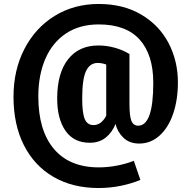

<svg xmlns="http://www.w3.org/2000/svg" viewBox="-20 -728 964 967"><path d="M632 -456V-206Q632 -143 642 -119Q652 -95 676 -95Q752 -95 752 -311Q752 -452 683.5 -528.5Q615 -605 477 -605Q381 -605 312.5 -559.5Q244 -514 208.5 -432Q173 -350 173 -242Q173 -71 251.5 22Q330 115 478 115Q523 115 569.5 106Q616 97 654 82L687 178Q642 197 587.5 208Q533 219 477 219Q346 219 249.5 163Q153 107 100.5 3.5Q48 -100 48 -241Q48 -375 103 -481.5Q158 -588 255.5 -648Q353 -708 477 -708Q601 -708 691.5 -654.5Q782 -601 829 -511Q876 -421 876 -313Q876 -225 852 -155Q828 -85 783.5 -45Q739 -5 681 -5Q632 -5 601.5 -34.5Q571 -64 562 -104Q545 -61 512.5 -35Q480 -9 432 -9Q352 -9 310 -69Q268 -129 268 -232Q268 -359 322.5 -429Q377 -499 476 -499Q516 -499 556.5 -488Q597 -477 632 -456ZM515 -145V-403Q493 -411 472 -411Q433 -411 413.5 -370.5Q394 -330 394 -232Q394 -158 407 -128Q420 -98 451 -98Q490 -98 515 -145Z"/></svg>

Font: Fira Sans Condensed SemiBold
Style: Regular
Weight: 600
Width: 3
Designer: bBox Type GmbH & Carrois Corporate GbR & Edenspiekermann AG
Foundry: bBox Type GmbH & Carrois Corporate GbR & Edenspiekermann AG
Version: Version 4.301